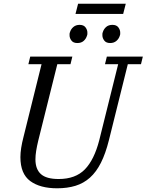

<svg xmlns="http://www.w3.org/2000/svg" viewBox="-20 -1003 790 1035"><path d="M288 12Q196 12 143 -27Q90 -66 90 -156Q90 -201 107 -266L204 -657H133L143 -698H370L360 -657H289L186 -244Q179 -215 175 -190Q171 -165 171 -144Q171 -91 200.5 -64.5Q230 -38 296 -38Q387 -38 437.5 -90Q488 -142 515 -247L617 -657H546L556 -698H750L740 -657H669L567 -247Q549 -175 524 -125.5Q499 -76 465 -45.5Q431 -15 387 -1.5Q343 12 288 12ZM397 -771Q375 -771 365 -784.5Q355 -798 355 -812Q355 -816 355 -820Q355 -824 357 -829Q362 -846 375.5 -857.5Q389 -869 409 -869Q431 -869 441 -855.5Q451 -842 451 -828Q451 -824 451 -820Q451 -816 449 -811Q444 -794 431 -782.5Q418 -771 397 -771ZM574 -771Q552 -771 542 -784.5Q532 -798 532 -812Q532 -816 532 -820Q532 -824 534 -829Q539 -846 552 -857.5Q565 -869 586 -869Q608 -869 618 -855.5Q628 -842 628 -828Q628 -824 628 -820Q628 -816 626 -811Q621 -794 607.5 -782.5Q594 -771 574 -771ZM401 -983H658L644 -928H387Z"/></svg>

Font: IBM Plex Serif
Style: Italic
Weight: 400
Italic angle: -14°
Designer: Mike Abbink, Paul van der Laan, Pieter van Rosmalen
Foundry: Bold Monday
Version: Version 3.001